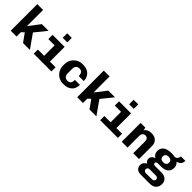

<svg xmlns="http://www.w3.org/2000/svg" viewBox="262 -2109 3676 3676"><g transform="rotate(45 2100.0 -271.0)"><path d="M62 0V-720H219V-284L394 -511H575L386 -277L581 0H395L274 -169L219 -118V0Z M684 0V-113H854V-396H684V-511H1010V-113H1164V0ZM861 -608V-730H985V-608Z M1483 10Q1417 10 1362.5 -22.5Q1308 -55 1275 -111Q1242 -167 1242 -239V-273Q1242 -344 1275 -400Q1308 -456 1363 -488.5Q1418 -521 1485 -521H1508Q1577 -521 1627 -494Q1677 -467 1704.5 -418.5Q1732 -370 1732 -307H1596Q1596 -369 1571.5 -395Q1547 -421 1502 -421Q1463 -421 1436.5 -394Q1410 -367 1410 -313V-198Q1410 -148 1434.5 -119Q1459 -90 1506 -90Q1551 -90 1574 -115.5Q1597 -141 1597 -204H1732Q1732 -101 1669 -45.5Q1606 10 1505 10Z M1862 0V-720H2019V-284L2194 -511H2375L2186 -277L2381 0H2195L2074 -169L2019 -118V0Z M2484 0V-113H2654V-396H2484V-511H2810V-113H2964V0ZM2661 -608V-730H2785V-608Z M3068 0V-511H3196L3208 -453Q3255 -521 3359 -521Q3440 -521 3488 -476Q3536 -431 3536 -350V0H3379V-317Q3379 -361 3359 -384Q3339 -407 3304 -407Q3267 -407 3246 -381Q3225 -355 3225 -315V0Z M3774 188Q3700 188 3665 153Q3630 118 3630 67Q3630 29 3651.5 -1Q3673 -31 3706 -46Q3683 -60 3670.5 -83Q3658 -106 3658 -132Q3658 -170 3683 -197.5Q3708 -225 3747 -231Q3673 -274 3673 -360Q3673 -432 3728 -476.5Q3783 -521 3903 -521Q3956 -521 3992 -511Q4034 -521 4050 -546.5Q4066 -572 4068 -603H4188Q4188 -548 4159.5 -516Q4131 -484 4081 -471V-470Q4106 -450 4120 -421Q4134 -392 4134 -360Q4134 -286 4085 -241Q4036 -196 3935 -196H3853Q3829 -196 3815 -186.5Q3801 -177 3801 -159Q3801 -122 3852 -122H4019Q4100 -122 4144 -81.5Q4188 -41 4188 26Q4188 98 4144 143Q4100 188 4018 188ZM3906 -283Q3945 -283 3968.5 -302Q3992 -321 3992 -358Q3992 -395 3968.5 -414Q3945 -433 3906 -433Q3867 -433 3844 -414Q3821 -395 3821 -358Q3821 -321 3844 -302Q3867 -283 3906 -283ZM3820 99H3988Q4015 99 4030 84Q4045 69 4045 46Q4045 25 4030.5 10Q4016 -5 3988 -5H3820Q3792 -5 3777.5 10Q3763 25 3763 47Q3763 68 3777.5 83.5Q3792 99 3820 99Z"/></g></svg>

Font: Chivo Mono
Style: Bold
Weight: 700
Monospace: yes
Designer: Hector Gatti
Foundry: Omnibus-Type
Version: Version 1.008; ttfautohint (v1.8.4.7-5d5b)